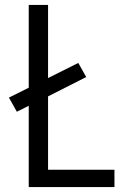

<svg xmlns="http://www.w3.org/2000/svg" viewBox="-20 -755 540 775"><path d="M96 0V-328L48 -304L16 -361L96 -401V-735H174V-440L296 -501L328 -444L174 -366V-70H442V0Z"/></svg>

Font: Iosevka www.saffi
Style: Regular
Weight: 400
Monospace: yes
Designer: Belleve Invis
Foundry: Belleve Invis
Version: Version 22.0.2; ttfautohint (v1.8.3)